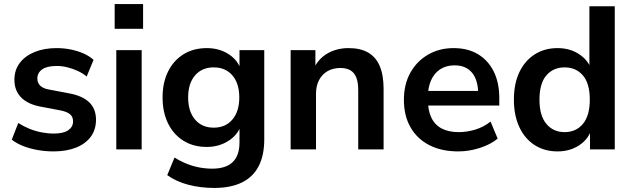

<svg xmlns="http://www.w3.org/2000/svg" viewBox="-20 -736 3114 946"><path d="M244 10Q203 10 164.5 3Q126 -4 94 -16.5Q62 -29 38 -48L70 -130Q95 -114 124 -102Q153 -90 184 -84Q215 -78 245 -78Q293 -78 316.5 -94.5Q340 -111 340 -138Q340 -161 324.5 -173.5Q309 -186 278 -192L178 -211Q116 -223 83.5 -256.5Q51 -290 51 -343Q51 -391 77.5 -426Q104 -461 151 -480Q198 -499 259 -499Q294 -499 327 -492.5Q360 -486 389.5 -473.5Q419 -461 441 -441L407 -359Q388 -375 363 -386.5Q338 -398 311.5 -404.5Q285 -411 260 -411Q211 -411 187.5 -394Q164 -377 164 -349Q164 -328 178 -314Q192 -300 221 -295L321 -276Q386 -264 419.5 -232Q453 -200 453 -146Q453 -97 427 -62Q401 -27 354 -8.5Q307 10 244 10Z M545 -594V-716H685V-594ZM553 0V-489H678V0Z M1036 190Q968 190 908.5 174.5Q849 159 804 127L840 40Q868 58 899 70.5Q930 83 962 89Q994 95 1026 95Q1093 95 1126.5 62.5Q1160 30 1160 -34V-124H1169Q1154 -73 1106.5 -42.5Q1059 -12 999 -12Q933 -12 884 -42.5Q835 -73 808 -128Q781 -183 781 -256Q781 -329 808 -383.5Q835 -438 884 -468.5Q933 -499 999 -499Q1061 -499 1107.5 -468.5Q1154 -438 1168 -388H1160V-489H1282V-49Q1282 30 1254 83.5Q1226 137 1171 163.5Q1116 190 1036 190ZM1033 -107Q1091 -107 1125 -147Q1159 -187 1159 -256Q1159 -325 1125 -364.5Q1091 -404 1033 -404Q975 -404 941 -364.5Q907 -325 907 -256Q907 -187 941 -147Q975 -107 1033 -107Z M1412 0V-489H1534V-391H1523Q1545 -444 1591.5 -471.5Q1638 -499 1697 -499Q1756 -499 1794 -477Q1832 -455 1851 -410.5Q1870 -366 1870 -298V0H1745V-292Q1745 -330 1735.5 -354Q1726 -378 1706.5 -389.5Q1687 -401 1657 -401Q1621 -401 1594 -385.5Q1567 -370 1552 -341.5Q1537 -313 1537 -275V0Z M2238 10Q2155 10 2095 -21Q2035 -52 2002.5 -109Q1970 -166 1970 -244Q1970 -320 2001.5 -377Q2033 -434 2088.5 -466.5Q2144 -499 2215 -499Q2285 -499 2335 -469Q2385 -439 2412.5 -384Q2440 -329 2440 -253V-216H2071V-288H2352L2336 -273Q2336 -341 2306 -377.5Q2276 -414 2220 -414Q2178 -414 2148.5 -394.5Q2119 -375 2103.5 -339.5Q2088 -304 2088 -255V-248Q2088 -193 2105 -157Q2122 -121 2156 -103Q2190 -85 2240 -85Q2281 -85 2322 -97.5Q2363 -110 2397 -137L2432 -53Q2397 -24 2344 -7Q2291 10 2238 10Z M2727 10Q2663 10 2614.5 -21Q2566 -52 2539 -109.5Q2512 -167 2512 -245Q2512 -324 2539 -380.5Q2566 -437 2614.5 -468Q2663 -499 2727 -499Q2788 -499 2833.5 -469Q2879 -439 2895 -390H2884V-705H3009V0H2887V-104H2896Q2881 -52 2835 -21Q2789 10 2727 10ZM2762 -85Q2818 -85 2852 -125.5Q2886 -166 2886 -245Q2886 -325 2852 -364.5Q2818 -404 2762 -404Q2706 -404 2672 -364.5Q2638 -325 2638 -245Q2638 -166 2672 -125.5Q2706 -85 2762 -85Z"/></svg>

Font: NunitoSans3
Style: Bold
Weight: 700
Designer: Vernon Adams
Foundry: Vernon Adams
Version: Version 3.101;gftools[0.9.27]